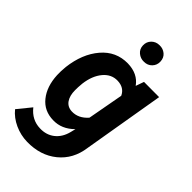

<svg xmlns="http://www.w3.org/2000/svg" viewBox="-291 -836 1132 1132"><g transform="rotate(45 275.0 -269.5)"><path d="M27.8 -264.6Q42.5 -387.2 107.7 -463.6Q172.9 -540 272 -538.6Q356.4 -536.6 397.9 -477.5L416 -528.8L542.5 -528.3L456.1 -18.1Q441.9 87.4 366.2 148.9Q290.5 210.4 178.7 208.5Q124 207.5 74.2 184.8Q24.4 162.1 -7.8 122.6L60.5 38.6Q106.4 96.7 175.8 98.6Q229.5 100.6 267.6 70.6Q305.7 40.5 319.3 -14.2L327.1 -45.9Q269.5 11.7 197.8 9.8Q120.6 8.8 75.2 -47.6Q29.8 -104 25.4 -194.3Q23.9 -224.1 27.8 -264.6ZM163.1 -207Q163.1 -161.1 182.4 -133.5Q201.7 -106 238.3 -104.5Q294.4 -102.5 337.9 -152.3L378.9 -376Q357.9 -421.9 301.3 -423.8Q248.5 -425.3 211.9 -381.3Q175.3 -337.4 166 -264.6Q162.6 -229 163.1 -207ZM328.1 -746.6Q356.4 -747.6 377.7 -730Q398.9 -712.4 399.9 -681.6Q400.9 -652.8 381.6 -632.6Q362.3 -612.3 331.5 -612.3Q303.7 -611.3 282 -629.2Q260.3 -647 259.3 -676.8Q258.3 -706.5 278.3 -726.6Q298.3 -746.6 328.1 -746.6Z"/></g></svg>

Font: RobotoInd
Style: Bold Italic
Weight: 700
Italic angle: -12°
Designer: Google
Version: Version 2.001150; 2014